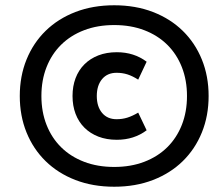

<svg xmlns="http://www.w3.org/2000/svg" viewBox="-20 -698 832 728"><path d="M413 10Q332 10 266 -15.5Q200 -41 153 -87Q106 -133 80.5 -196Q55 -259 55 -334Q55 -409 80.5 -472Q106 -535 153 -581Q200 -627 266 -652.5Q332 -678 413 -678Q494 -678 560 -652.5Q626 -627 673 -581Q720 -535 745.5 -472Q771 -409 771 -334Q771 -259 745.5 -196Q720 -133 673 -87Q626 -41 560 -15.5Q494 10 413 10ZM413 -65Q476 -65 527 -84.5Q578 -104 614 -139.5Q650 -175 669.5 -224.5Q689 -274 689 -334Q689 -394 669.5 -443.5Q650 -493 614 -528.5Q578 -564 527 -583.5Q476 -603 413 -603Q350 -603 299 -583.5Q248 -564 212 -528.5Q176 -493 156.5 -443.5Q137 -394 137 -334Q137 -274 156.5 -224.5Q176 -175 212 -139.5Q248 -104 299 -84.5Q350 -65 413 -65ZM423 -168Q384 -168 353 -180Q322 -192 300 -214Q278 -236 266.5 -266.5Q255 -297 255 -334Q255 -371 266.5 -401.5Q278 -432 300 -454Q322 -476 353 -488Q384 -500 423 -500Q488 -500 536 -464L504 -396Q482 -410 463 -416Q444 -422 422 -422Q387 -422 367 -398Q347 -374 347 -334Q347 -294 367 -270Q387 -246 422 -246Q444 -246 463 -252Q482 -258 504 -271L536 -204Q488 -168 423 -168Z"/></svg>

Font: Celebes
Style: Bold Italic
Weight: 700
Italic angle: -10°
Designer: Anugrah Pasau
Foundry: Lafontype
Version: Version 1.000; ttfautohint (v1.8.4)